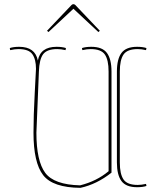

<svg xmlns="http://www.w3.org/2000/svg" viewBox="-20 -888 733 923"><path d="M502 -544Q502 -600 484 -626Q466 -652 416 -652Q398 -652 376 -647L374 -657Q392 -663 419 -663Q472 -663 494 -633.5Q516 -604 516 -544V-58Q445 -2 367 15Q234 14 187.5 -46Q141 -106 141 -250Q141 -331 147 -441.5Q153 -552 153 -557Q153 -603 135.5 -627.5Q118 -652 69 -652Q51 -652 29 -647L27 -657Q45 -663 72 -663Q149 -663 162 -597Q174 -663 252 -663Q279 -663 297 -657L295 -647Q273 -652 255 -652Q206 -652 187.5 -627.5Q169 -603 167 -544Q155 -260 155 -250Q155 -114 197.5 -57Q240 0 365 3Q445 -17 502 -65ZM556 -544V-107Q556 -51 574 -25Q592 1 642 1Q660 1 682 -4L684 6Q666 12 639 12Q586 12 564 -17.5Q542 -47 542 -107V-544Q542 -604 564 -633.5Q586 -663 639 -663Q666 -663 684 -657L682 -647Q660 -652 642 -652Q592 -652 574 -626Q556 -600 556 -544ZM342 -864 460 -740 453 -734 333 -846 213 -734 206 -740 324 -864Q328 -868 333 -868Q338 -868 342 -864Z"/></svg>

Font: Almendra Display
Style: Regular
Weight: 400
Designer: Ana Sanfelippo
Foundry: Ana Sanfelippo
Version: Version 1.004